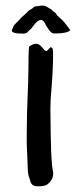

<svg xmlns="http://www.w3.org/2000/svg" viewBox="-20 -653 289 673"><path d="M159.2 -122.6 161.1 -89.4Q162.1 -71.3 165 -56.6Q166.5 -50.8 166.5 -44.9Q166.5 -22 145 -5.9Q139.6 -2 127 -0.5Q121.6 0 115.7 0Q110.4 0 105 -0.5Q91.3 -2.4 86.9 -15.6L84 -25.9L80.6 -35.6Q77.6 -47.4 77.6 -56.6L75.7 -103.5L73.7 -149.9V-174.3Q73.7 -211.9 74.7 -256.3L78.6 -363.3L79.6 -409.7L80.1 -456.1L80.6 -472.7L82 -489.7L88.9 -494.1Q92.8 -496.6 96.2 -497.6Q101.6 -499.5 106 -499.5Q116.7 -499.5 124.5 -490.2L130.9 -483.4L137.2 -476.1Q137.7 -475.6 140.1 -475.1L144 -474.1L150.4 -480.5L157.2 -487.8Q163.6 -485.8 165 -480.5L166 -470.7V-458Q166 -407.7 159.7 -332.5Q156.7 -300.3 156.7 -273.9V-266.6Q157.2 -191.4 159.2 -122.6ZM60.1 -535.2Q21.5 -535.2 21.5 -545.9Q21.5 -548.3 22.9 -550.3Q26.9 -562.5 32.7 -568.4Q36.1 -571.3 43.5 -579.1Q54.7 -591.8 60.5 -596.7Q70.8 -604.5 80.1 -615.2L96.2 -625.5Q99.1 -631.3 111.8 -631.3Q119.6 -633.3 129.9 -633.3Q138.2 -633.3 146 -628.2Q153.8 -623 160.6 -619.6Q163.6 -614.3 169.7 -611.1Q175.8 -607.9 178.2 -602.1Q180.2 -598.6 185.5 -594.2Q202.1 -579.6 205.6 -574.7Q210.9 -568.4 226.6 -547.4Q215.3 -535.6 173.3 -535.6H169.9Q160.2 -535.6 150.9 -549.3Q147.9 -554.2 141.1 -564Q133.3 -583 124.5 -583Q115.7 -583 108.4 -575.7Q104 -572.3 90.3 -553.7Q83.5 -547.9 76.7 -541Q73.7 -535.2 60.1 -535.2Z"/></svg>

Font: Kurland
Style: Regular
Weight: 400
Designer: GGBot
Version: 0.22